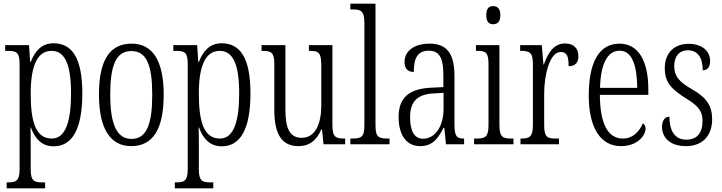

<svg xmlns="http://www.w3.org/2000/svg" viewBox="-20 -780 3905 1038"><path d="M16 238H224V206H210C165 206 146 199 146 135V24C146 -23 146 -63 145 -91H147C169 -30 206 11 270 11C368 11 425 -78 425 -274C425 -465 371 -546 269 -546C205 -546 169 -504 146 -445H143L137 -536H8V-505H20C70 -505 86 -497 86 -433V133C86 199 67 206 21 206H16ZM260 -31C172 -31 146 -124 146 -274C146 -419 179 -505 259 -505C332 -505 364 -429 364 -276C364 -124 335 -31 260 -31Z M689 10C804 10 865 -77 865 -268C865 -453 804 -544 692 -544C572 -544 515 -454 515 -268C515 -79 580 10 689 10ZM691 -29C610 -29 576 -111 576 -268C576 -425 606 -504 690 -504C774 -504 803 -425 803 -268C803 -112 774 -29 691 -29Z M925 238H1133V206H1119C1074 206 1055 199 1055 135V24C1055 -23 1055 -63 1054 -91H1056C1078 -30 1115 11 1179 11C1277 11 1334 -78 1334 -274C1334 -465 1280 -546 1178 -546C1114 -546 1078 -504 1055 -445H1052L1046 -536H917V-505H929C979 -505 995 -497 995 -433V133C995 199 976 206 930 206H925ZM1169 -31C1081 -31 1055 -124 1055 -274C1055 -419 1088 -505 1168 -505C1241 -505 1273 -429 1273 -276C1273 -124 1244 -31 1169 -31Z M1594 10C1651 10 1690 -18 1717 -80H1721L1729 0H1846V-31H1843C1795 -31 1777 -38 1777 -105V-536H1650V-505H1653C1703 -505 1717 -497 1717 -424V-210C1717 -111 1685 -35 1611 -35C1547 -35 1523 -85 1523 -186V-536H1394V-505H1398C1446 -505 1463 -497 1463 -435V-185C1463 -46 1509 10 1594 10Z M1874 0H2086V-31H2079C2025 -31 2010 -39 2010 -105V-760H1874V-729H1886C1930 -729 1950 -722 1950 -656V-105C1950 -39 1935 -31 1881 -31H1874Z M2251 10C2320 10 2348 -32 2378 -89H2382L2391 0H2489V-31H2486C2449 -31 2437 -44 2437 -108V-369C2437 -497 2391 -544 2302 -544C2219 -544 2167 -504 2167 -445C2167 -410 2184 -391 2217 -391C2217 -466 2238 -506 2298 -506C2359 -506 2377 -461 2377 -372V-309L2313 -306C2193 -301 2135 -253 2135 -148C2135 -41 2184 10 2251 10ZM2267 -30C2218 -30 2197 -76 2197 -145C2197 -225 2230 -270 2324 -275L2378 -278V-191C2378 -100 2334 -30 2267 -30Z M2646 -649C2668 -649 2685 -661 2685 -698C2685 -735 2668 -747 2646 -747C2624 -747 2609 -735 2609 -698C2609 -661 2624 -649 2646 -649ZM2543 0H2756V-31H2745C2696 -31 2680 -40 2680 -106V-536H2553V-505H2561C2608 -505 2621 -495 2621 -430V-104C2621 -40 2604 -31 2556 -31H2543Z M2794 0H3002V-31H2986C2939 -31 2922 -38 2922 -103V-275C2922 -375 2952 -499 3011 -499C3048 -499 3054 -469 3054 -422C3092 -422 3107 -444 3107 -476C3107 -516 3084 -545 3035 -545C2970 -545 2941 -488 2920 -431H2918L2909 -536H2792V-505H2795C2843 -505 2861 -497 2861 -433V-105C2861 -39 2843 -31 2796 -31H2794Z M3337 10C3427 10 3470 -48 3470 -85C3470 -100 3463 -109 3455 -113C3437 -70 3403 -31 3347 -31C3269 -31 3224 -106 3223 -267H3485V-298C3485 -454 3429 -544 3329 -544C3223 -544 3163 -451 3163 -263C3163 -89 3227 10 3337 10ZM3425 -305H3224C3227 -430 3262 -506 3330 -506C3398 -506 3424 -424 3425 -305Z M3688 10C3777 10 3830 -45 3830 -135C3830 -208 3800 -253 3720 -298C3653 -337 3625 -367 3625 -422C3625 -471 3648 -508 3699 -508C3751 -508 3779 -471 3779 -400C3806 -400 3819 -419 3819 -451C3819 -503 3777 -543 3703 -543C3625 -543 3574 -494 3574 -412C3574 -336 3606 -300 3692 -246C3760 -205 3778 -174 3778 -127C3778 -60 3748 -25 3690 -25C3628 -25 3599 -74 3599 -149C3578 -149 3559 -133 3559 -94C3559 -36 3603 10 3688 10Z"/></svg>

Font: Noto Serif Hebrew ExtraCondensed Light
Style: Regular
Weight: 300
Width: 2
Designer: Monotype Design Team
Foundry: Monotype Imaging Inc.
Version: Version 2.004